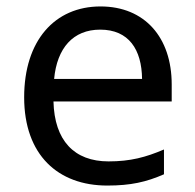

<svg xmlns="http://www.w3.org/2000/svg" viewBox="-20 -632 604 596"><path d="M292 -612C150 -612 55 -506 55 -330C55 -151 160 -56 313 -56C386 -56 434 -67 489 -91V-168C433 -144 385 -131 317 -131C210 -131 149 -196 146 -317H513V-370C513 -516 429 -612 292 -612ZM291 -540C380 -540 420 -478 421 -387H148C157 -483 207 -540 291 -540Z"/></svg>

Font: Noto Sans Malayalam UI
Style: Regular
Weight: 400
Designer: Jelle Bosma - Monotype Design Team
Foundry: Monotype Imaging Inc.
Version: Version 2.104